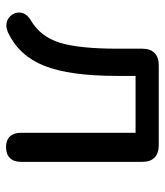

<svg xmlns="http://www.w3.org/2000/svg" viewBox="24 -550 534 621"><g transform="rotate(90 290.5 -240.0)"><path d="M410 -41V-412H226V-352Q226 -199 193.5 -117Q161 -35 85 1Q72 6 63 6Q45 6 33 -6.5Q21 -19 21 -35Q21 -58 46 -73Q99 -104 118.5 -166.5Q138 -229 138 -355V-434Q138 -460 152 -473.5Q166 -487 192 -487H450Q476 -487 490 -473.5Q504 -460 504 -434V-41Q504 -18 491.5 -5.5Q479 7 456 7Q434 7 422 -5.5Q410 -18 410 -41Z"/></g></svg>

Font: SN Pro
Style: Regular
Weight: 400
Designer: Tobias Whetton
Foundry: Supernotes
Version: Version 1.003